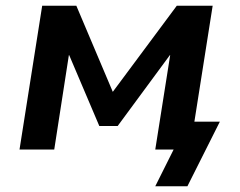

<svg xmlns="http://www.w3.org/2000/svg" viewBox="-20 -521 835 669"><path d="M521 128 585 0H521L537 -97H746L633 128ZM48 0 127 -501H246L373 -201L596 -501H721L642 0H521L573 -329H572L390 -82H326L221 -329H220L169 0Z"/></svg>

Font: Nunito Sans 7pt
Style: Bold Italic
Weight: 700
Italic angle: -9°
Version: Version 3.101;gftools[0.9.27]